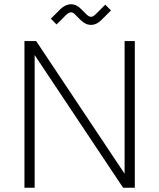

<svg xmlns="http://www.w3.org/2000/svg" viewBox="-20 -883 749 903"><path d="M95 0V-690H150L566 -66V-690H614V0H559L143 -624V0ZM219 -795 264 -840Q288 -863 314 -863Q340 -863 362 -840L386 -816Q398 -804 408 -804Q418 -804 430 -816L475 -861L502 -834L457 -789Q434 -766 408 -766Q382 -766 359 -789L335 -813Q324 -825 314 -825Q304 -825 291 -813L246 -768Z"/></svg>

Font: Oxanium ExtraLight ExtraLight
Style: Regular
Weight: 250
Version: Version 2.000